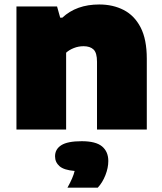

<svg xmlns="http://www.w3.org/2000/svg" viewBox="-20 -579 726 858"><path d="M53.5 0V-550H235L249 -500H258.5Q321.5 -559 423.5 -559Q485 -559 533 -534.2Q581 -509.5 608.5 -456.2Q636 -403 636 -316.5V0H413.5V-303Q413.5 -343 398 -357.8Q382.5 -372.5 353.5 -372.5Q330.5 -372.5 309.8 -364.2Q289 -356 275.5 -343.5V0ZM281.5 259.5Q306.5 215 313.5 185Q265.5 181 245.8 163.5Q226 146 226 119.5Q226 87.5 254 69.8Q282 52 345 52Q408 52 436 75.2Q464 98.5 464 140.5Q464 171 451 204Q438 237 417 259.5Z"/></svg>

Font: Encode Sans SmExp Black
Style: Regular
Weight: 900
Width: 6
Designer: Multiple Designers
Foundry: Impallari Type
Version: Version 3.002; ttfautohint (v1.8.3) -l 8 -r 50 -G 200 -x 14 